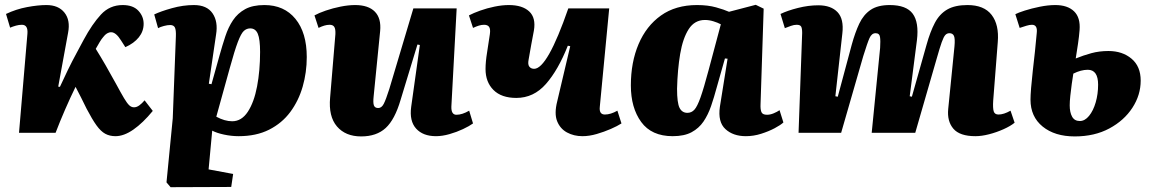

<svg xmlns="http://www.w3.org/2000/svg" viewBox="-20 -552 4777 798"><path d="M222 -192 229 -191Q244 -224 262 -261Q280 -298 298 -331Q316 -364 328 -387Q363 -452 399.5 -491.5Q436 -531 490 -531Q533 -531 555 -507.5Q577 -484 577 -453Q577 -422 557 -397Q537 -372 501 -356L483 -384Q462 -418 442 -418Q424 -418 409 -398Q402 -390 394.5 -377.5Q387 -365 378 -349Q398 -317 418.5 -281.5Q439 -246 462 -204Q483 -165 495.5 -144Q508 -123 517 -114.5Q526 -106 537 -106Q548 -106 559 -114Q570 -122 581 -135L615 -91Q574 -41 534.5 -13.5Q495 14 460 14Q436 14 417.5 4Q399 -6 381 -31Q363 -56 340 -100Q328 -125 317 -146.5Q306 -168 294 -191Q272 -146 250.5 -96.5Q229 -47 211 0H59L94 -412Q97 -449 71 -449Q59 -449 46.5 -445.5Q34 -442 22 -437L5 -494Q47 -514 92.5 -522.5Q138 -531 173 -531Q223 -531 248 -499.5Q273 -468 263 -416Z M711 -401Q712 -427 707 -437.5Q702 -448 687 -448Q676 -448 661 -444Q646 -440 637 -435L621 -492Q648 -505 694.5 -518Q741 -531 786 -531Q840 -531 863.5 -496.5Q887 -462 878 -408L848 -204L859 -202L892 -320Q904 -363 916.5 -401Q929 -439 948.5 -468Q968 -497 999 -514Q1030 -531 1079 -531Q1161 -531 1208 -473.5Q1255 -416 1255 -315Q1255 -251 1238 -192Q1221 -133 1186.5 -86.5Q1152 -40 1098.5 -13Q1045 14 972 14Q942 14 911.5 7.5Q881 1 862 -9L847 152L949 171L941 225L689 226L672 206L698 -60ZM1020 -434Q1005 -434 993.5 -423.5Q982 -413 968.5 -377.5Q955 -342 935 -269L879 -67Q914 -48 945 -48Q984 -48 1010 -87.5Q1036 -127 1048.5 -193Q1061 -259 1061 -336Q1061 -389 1051.5 -411.5Q1042 -434 1020 -434Z M1287 -488Q1305 -498 1334 -508Q1363 -518 1395.5 -524.5Q1428 -531 1456 -531Q1511 -531 1538 -503.5Q1565 -476 1560 -423L1533 -152Q1530 -125 1534 -114Q1538 -103 1552 -103Q1566 -103 1575 -120.5Q1584 -138 1598 -182L1698 -517H1878L1856 -109Q1855 -75 1877 -75Q1901 -75 1930 -92L1946 -39Q1931 -28 1904.5 -15.5Q1878 -3 1848 5.5Q1818 14 1792 14Q1738 14 1709.5 -17.5Q1681 -49 1689 -108L1725 -365L1715 -367L1645 -137Q1621 -55 1583 -20Q1545 15 1481 15Q1416 15 1380.5 -26.5Q1345 -68 1352 -146L1374 -410Q1375 -431 1369.5 -440Q1364 -449 1350 -449Q1339 -449 1327.5 -445.5Q1316 -442 1304 -436Z M1929 -488Q1948 -498 1976 -508Q2004 -518 2035.5 -524.5Q2067 -531 2095 -531Q2151 -531 2179.5 -504.5Q2208 -478 2199 -425Q2194 -400 2188 -366.5Q2182 -333 2177 -304Q2173 -284 2180 -275Q2187 -266 2200 -266Q2255 -266 2342 -517H2512L2473 -109Q2469 -76 2494 -76Q2518 -76 2546 -92L2563 -39Q2546 -28 2518.5 -16Q2491 -4 2460 5Q2429 14 2401 14Q2365 14 2336.5 -1.5Q2308 -17 2295.5 -48.5Q2283 -80 2296 -131L2350 -360L2340 -362Q2300 -261 2249 -203Q2198 -145 2126 -145Q2064 -145 2031 -178Q1998 -211 1998 -265Q1998 -295 2004.5 -334.5Q2011 -374 2016 -410Q2019 -431 2013 -440Q2007 -449 1992 -449Q1981 -449 1970 -445.5Q1959 -442 1946 -436Z M3141 -119Q3140 -98 3144.5 -86.5Q3149 -75 3168 -75Q3181 -75 3195.5 -81Q3210 -87 3220 -94L3236 -43Q3224 -32 3199.5 -19Q3175 -6 3143.5 4Q3112 14 3080 14Q3027 14 2995 -15.5Q2963 -45 2972 -108L3004 -308L2993 -309L2959 -189Q2948 -148 2935.5 -111.5Q2923 -75 2904 -47Q2885 -19 2854.5 -2.5Q2824 14 2776 14Q2688 14 2645 -45Q2602 -104 2602 -197Q2602 -293 2634 -368.5Q2666 -444 2727 -487.5Q2788 -531 2877 -531Q2922 -531 2956 -521.5Q2990 -512 3010 -503L3121 -532L3154 -516ZM2837 -83Q2854 -83 2866 -96Q2878 -109 2891.5 -147Q2905 -185 2925 -260L2976 -451Q2963 -458 2945 -463.5Q2927 -469 2910 -469Q2867 -469 2842.5 -431Q2818 -393 2807 -328Q2796 -263 2794 -183Q2794 -124 2804.5 -103.5Q2815 -83 2837 -83Z M3638 -353Q3640 -383 3637.5 -398.5Q3635 -414 3619 -414Q3603 -414 3594 -394Q3585 -374 3568 -319L3476 0H3299L3314 -415Q3314 -435 3309.5 -442Q3305 -449 3291 -449Q3280 -449 3267.5 -444.5Q3255 -440 3242 -435L3224 -494Q3253 -508 3296.5 -519Q3340 -530 3381 -530Q3434 -530 3461 -501.5Q3488 -473 3481 -413L3452 -152L3462 -150L3520 -366Q3534 -417 3551.5 -454Q3569 -491 3598.5 -511Q3628 -531 3678 -531Q3747 -531 3773.5 -495Q3800 -459 3791 -385L3761 -152L3770 -150L3831 -366Q3846 -420 3865.5 -457Q3885 -494 3917 -512.5Q3949 -531 4001 -531Q4070 -531 4101.5 -490Q4133 -449 4127 -377L4108 -134Q4106 -103 4110 -89.5Q4114 -76 4130 -76Q4152 -76 4180 -92L4197 -42Q4180 -28 4151 -15Q4122 -2 4091 6Q4060 14 4034 14Q3969 14 3942.5 -17Q3916 -48 3921 -99L3947 -359Q3950 -391 3945 -402.5Q3940 -414 3926 -414Q3916 -414 3909 -406.5Q3902 -399 3894 -376.5Q3886 -354 3873 -308L3784 0H3603Z M4451 -309Q4483 -322 4516 -331Q4549 -340 4587 -340Q4645 -340 4683 -308Q4721 -276 4721 -217Q4721 -157 4686.5 -104Q4652 -51 4590.5 -18Q4529 15 4447 15Q4364 15 4313.5 -26Q4263 -67 4263 -138Q4263 -155 4265.5 -186.5Q4268 -218 4272.5 -257.5Q4277 -297 4281.5 -338Q4286 -379 4289 -415Q4293 -449 4269 -449Q4259 -449 4246 -445Q4233 -441 4218 -436L4200 -493Q4211 -499 4239 -508Q4267 -517 4301.5 -524Q4336 -531 4366 -531Q4417 -531 4444 -505Q4471 -479 4467 -427Q4465 -401 4460.5 -370.5Q4456 -340 4451 -309ZM4441 -246Q4438 -228 4434.5 -203Q4431 -178 4428.5 -154Q4426 -130 4426 -114Q4426 -85 4436 -67Q4446 -49 4468 -49Q4489 -49 4506.5 -70.5Q4524 -92 4534 -126.5Q4544 -161 4544 -200Q4544 -262 4501 -262Q4473 -262 4441 -246Z"/></svg>

Font: Literata 36pt ExtraBold
Style: Italic
Weight: 800
Italic angle: -2°
Designer: Latin by Veronika Burian and Jose Scaglione. Greek by Irene Vlachou. Cyrillic by Vera Evstafieva
Foundry: TypeTogether
Version: Version 3.002